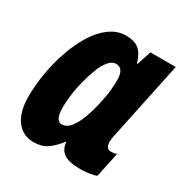

<svg xmlns="http://www.w3.org/2000/svg" viewBox="-137 -668 756 788"><g transform="rotate(30 240.5 -274.5)"><path d="M127 10Q75 10 45.5 -30.5Q16 -71 16 -141Q16 -195 25.5 -252.5Q35 -310 54 -364.5Q73 -419 100 -463Q127 -507 162.5 -533Q198 -559 240 -559Q278 -559 300 -541.5Q322 -524 334 -482H337L359 -549H479L401 -178Q397 -160 397 -149Q397 -115 422 -115Q427 -115 435 -116Q443 -117 449 -120L424 -2Q414 3 391.5 6.5Q369 10 352 10Q293 10 269.5 -7.5Q246 -25 244 -57H241Q215 -24 190 -7Q165 10 127 10ZM190 -111Q214 -111 232 -134Q250 -157 262.5 -191.5Q275 -226 282 -258Q293 -305 295.5 -334Q298 -363 298 -382Q298 -438 261 -438Q242 -438 226 -418.5Q210 -399 198 -367.5Q186 -336 177 -300.5Q168 -265 164 -231.5Q160 -198 160 -176Q160 -111 190 -111Z"/></g></svg>

Font: Noto Sans ExtraCondensed ExtraBold
Style: Italic
Weight: 800
Width: 2
Italic angle: -12°
Designer: Monotype Design Team
Foundry: Monotype Imaging Inc.
Version: Version 2.013; ttfautohint (v1.8.4.7-5d5b)